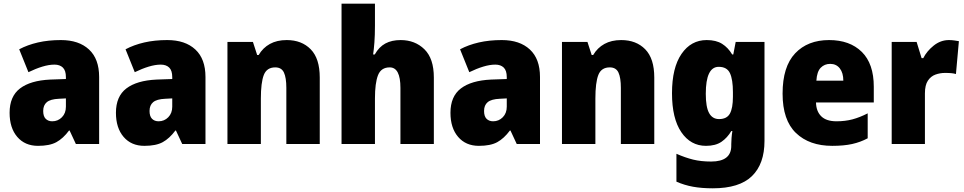

<svg xmlns="http://www.w3.org/2000/svg" viewBox="-20 -780 5224 1040"><path d="M310 -563Q407 -563 462 -512Q517 -461 517 -363V0H391L357 -73H354Q322 -30 285.5 -10Q249 10 186 10Q115 10 73.5 -38.5Q32 -87 32 -169Q32 -258 88.5 -301Q145 -344 252 -349L337 -352V-362Q337 -398 320.5 -414Q304 -430 275 -430Q245 -430 209 -419Q173 -408 134 -389L84 -513Q129 -537 185.5 -550Q242 -563 310 -563ZM299 -245Q253 -243 233.5 -226.5Q214 -210 214 -179Q214 -150 227.5 -136.5Q241 -123 263 -123Q294 -123 315.5 -145Q337 -167 337 -202V-247Z M886 -563Q983 -563 1038 -512Q1093 -461 1093 -363V0H967L933 -73H930Q898 -30 861.5 -10Q825 10 762 10Q691 10 649.5 -38.5Q608 -87 608 -169Q608 -258 664.5 -301Q721 -344 828 -349L913 -352V-362Q913 -398 896.5 -414Q880 -430 851 -430Q821 -430 785 -419Q749 -408 710 -389L660 -513Q705 -537 761.5 -550Q818 -563 886 -563ZM875 -245Q829 -243 809.5 -226.5Q790 -210 790 -179Q790 -150 803.5 -136.5Q817 -123 839 -123Q870 -123 891.5 -145Q913 -167 913 -202V-247Z M1533 -563Q1614 -563 1663 -513Q1712 -463 1712 -360V0H1531V-304Q1531 -359 1518 -387Q1505 -415 1471 -415Q1425 -415 1409 -374Q1393 -333 1393 -246V0H1212V-553H1350L1373 -482H1381Q1404 -521 1442 -542Q1480 -563 1533 -563Z M2011 -641Q2011 -589 2008 -550Q2005 -511 2001 -485H2010Q2033 -526 2067.5 -544.5Q2102 -563 2150 -563Q2228 -563 2279 -513Q2330 -463 2330 -360V0H2149V-304Q2149 -415 2091 -415Q2044 -415 2027.5 -372.5Q2011 -330 2011 -247V0H1830V-760H2011Z M2698 -563Q2795 -563 2850 -512Q2905 -461 2905 -363V0H2779L2745 -73H2742Q2710 -30 2673.5 -10Q2637 10 2574 10Q2503 10 2461.5 -38.5Q2420 -87 2420 -169Q2420 -258 2476.5 -301Q2533 -344 2640 -349L2725 -352V-362Q2725 -398 2708.5 -414Q2692 -430 2663 -430Q2633 -430 2597 -419Q2561 -408 2522 -389L2472 -513Q2517 -537 2573.5 -550Q2630 -563 2698 -563ZM2687 -245Q2641 -243 2621.5 -226.5Q2602 -210 2602 -179Q2602 -150 2615.5 -136.5Q2629 -123 2651 -123Q2682 -123 2703.5 -145Q2725 -167 2725 -202V-247Z M3345 -563Q3426 -563 3475 -513Q3524 -463 3524 -360V0H3343V-304Q3343 -359 3330 -387Q3317 -415 3283 -415Q3237 -415 3221 -374Q3205 -333 3205 -246V0H3024V-553H3162L3185 -482H3193Q3216 -521 3254 -542Q3292 -563 3345 -563Z M3808 -563Q3859 -563 3891.5 -542.5Q3924 -522 3946 -485H3952L3965 -553H4121V-17Q4121 108 4053 174Q3985 240 3841 240Q3781 240 3734 231.5Q3687 223 3644 204V53Q3692 74 3734.5 84.5Q3777 95 3832 95Q3941 95 3941 10V1Q3941 -13 3942.5 -32.5Q3944 -52 3947 -70H3941Q3920 -34 3888 -12Q3856 10 3804 10Q3721 10 3670.5 -64Q3620 -138 3620 -275Q3620 -413 3671.5 -488Q3723 -563 3808 -563ZM3873 -418Q3803 -418 3803 -272Q3803 -200 3821 -167.5Q3839 -135 3875 -135Q3917 -135 3933.5 -164.5Q3950 -194 3950 -256V-281Q3950 -349 3934 -383.5Q3918 -418 3873 -418Z M4471 -563Q4583 -563 4648 -499Q4713 -435 4713 -310V-225H4400Q4401 -177 4428.5 -150Q4456 -123 4511 -123Q4558 -123 4597.5 -133.5Q4637 -144 4680 -166V-31Q4641 -10 4596 0Q4551 10 4488 10Q4364 10 4291.5 -59.5Q4219 -129 4219 -273Q4219 -419 4287 -491Q4355 -563 4471 -563ZM4477 -434Q4446 -434 4425.5 -413Q4405 -392 4402 -343H4548Q4548 -385 4529 -409.5Q4510 -434 4477 -434Z M5120 -563Q5134 -563 5148.5 -561Q5163 -559 5174 -557L5158 -379Q5148 -382 5134.5 -383.5Q5121 -385 5099 -385Q5072 -385 5047 -376Q5022 -367 5006 -343Q4990 -319 4990 -274V0H4810V-553H4945L4972 -465H4981Q5000 -503 5037.5 -533Q5075 -563 5120 -563Z"/></svg>

Font: Noto Sans Tamil SemiCondensed Black
Style: Regular
Weight: 900
Width: 4
Designer: Jelle Bosma - Monotype Design Team
Foundry: Monotype Imaging Inc.
Version: Version 2.004; ttfautohint (v1.8.4.7-5d5b)